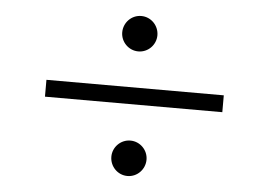

<svg xmlns="http://www.w3.org/2000/svg" viewBox="-48 -767 1097 783"><g transform="rotate(5 500.0 -375.5)"><path d="M428 -630C428 -591 460 -558 500 -558C540 -558 572 -591 572 -630C572 -670 540 -703 500 -703C460 -703 428 -670 428 -630ZM137 -410V-341H863V-410ZM428 -121C428 -81 460 -48 500 -48C540 -48 572 -81 572 -121C572 -160 540 -193 500 -193C460 -193 428 -160 428 -121Z"/></g></svg>

Font: Source Han Sans CN Regular
Style: Regular
Weight: 400
Designer: Ryoko NISHIZUKA (kana & ideographs); Paul D. Hunt (Latin, Greek & Cyrillic); Wenlong ZHANG (bopomofo); Sandoll Communica
Foundry: Adobe Systems Incorporated
Version: Version 1.004;PS 1.004;hotconv 1.0.82;makeotf.lib2.5.63406